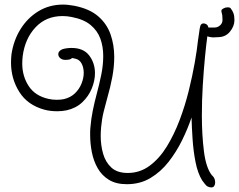

<svg xmlns="http://www.w3.org/2000/svg" viewBox="-20 -770 1042 837"><path d="M901 47Q893 47 885 43Q880 41 872 30.5Q864 20 861 16Q842 -15 832.5 -63Q823 -111 819.5 -163.5Q816 -216 815 -258Q799 -210 774 -159Q749 -108 715 -64.5Q681 -21 636 6Q591 33 533 33Q486 33 455 14Q424 -5 406 -36.5Q388 -68 380.5 -106Q373 -144 373 -182Q373 -190 373 -198Q373 -206 374 -213Q377 -251 384.5 -288Q392 -325 402 -362Q413 -403 421.5 -444.5Q430 -486 430 -526Q430 -567 417.5 -601.5Q405 -636 375 -661Q345 -686 292 -696Q282 -698 272.5 -699Q263 -700 253 -700Q181 -700 135 -651Q89 -602 79 -526Q78 -518 77.5 -509.5Q77 -501 77 -493Q77 -438 105 -395Q133 -352 191 -339Q199 -337 208.5 -336Q218 -335 227 -335Q246 -335 259 -338Q288 -345 307 -363.5Q326 -382 335.5 -406Q345 -430 345 -452Q345 -475 336 -492.5Q327 -510 309 -514Q297 -517 296 -517Q293 -517 291.5 -515Q290 -513 284 -511Q276 -509 265 -509Q251 -509 242.5 -516.5Q234 -524 234 -534Q234 -547 251 -555Q259 -558 270.5 -559.5Q282 -561 292 -561Q344 -561 369 -528Q394 -495 394 -451Q394 -418 380 -384Q366 -350 338.5 -324Q311 -298 270 -289Q260 -287 250 -286Q240 -285 230 -285Q198 -285 173 -292Q100 -312 64 -369.5Q28 -427 28 -497Q28 -506 28.5 -515Q29 -524 30 -533Q39 -594 69.5 -643Q100 -692 147.5 -721Q195 -750 255 -750Q267 -750 279 -748.5Q291 -747 303 -745Q370 -732 408 -699Q446 -666 462 -620Q478 -574 478 -522Q478 -479 469.5 -434Q461 -389 449 -348Q440 -316 432 -283.5Q424 -251 421 -217Q420 -207 419.5 -197Q419 -187 419 -177Q419 -137 429.5 -100Q440 -63 465.5 -39.5Q491 -16 537 -16Q590 -16 632.5 -47.5Q675 -79 707 -131Q739 -183 763 -246.5Q787 -310 803 -375Q819 -440 829 -497Q839 -554 843 -593Q847 -616 848.5 -630.5Q850 -645 853 -656Q856 -668 868 -668Q873 -668 880 -664Q886 -660 888 -652.5Q890 -645 888 -638Q885 -626 884 -613Q879 -577 873.5 -520.5Q868 -464 864 -398.5Q860 -333 860 -267Q860 -182 869 -110.5Q878 -39 903 -7Q903 -5 905 -5L907 -3Q918 8 918 26Q918 34 914 40.5Q910 47 901 47ZM911 -607Q893 -607 876 -615Q869 -618 864.5 -626.5Q860 -635 860 -640Q860 -650 880 -650H915Q929 -650 939.5 -659.5Q950 -669 950 -683Q950 -696 949 -703Q948 -710 945 -721V-722Q945 -728 952 -732Q959 -736 964 -737Q967 -738 972 -738Q984 -738 986 -733Q994 -723 998 -711.5Q1002 -700 1002 -682Q1002 -656 982.5 -632Q963 -608 930 -608Q925 -608 920.5 -607.5Q916 -607 911 -607Z"/></svg>

Font: Twinkle Star
Style: Regular
Weight: 400
Designer: Robert E. Leuschke
Foundry: Robert E. Leuschke
Version: Version 2.010; ttfautohint (v1.8.3)